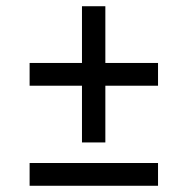

<svg xmlns="http://www.w3.org/2000/svg" viewBox="-20 -596 555 616"><path d="M243 -139V-321H75V-394H243V-576H318V-394H487V-321H318V-139ZM75 0V-73H487V0Z"/></svg>

Font: Noto Serif SemiCondensed ExtraBold
Style: Italic
Weight: 800
Width: 4
Italic angle: -12°
Designer: Monotype Design Team
Foundry: Monotype Imaging Inc.
Version: Version 2.014; ttfautohint (v1.8.4.7-5d5b)